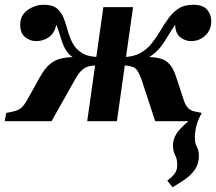

<svg xmlns="http://www.w3.org/2000/svg" viewBox="-57 -510 909 808"><path d="M435 0H310L378 -480H503ZM596 0 539 -174Q525 -217 506.5 -226Q488 -235 454 -235L459 -270H561Q597 -270 620 -263Q643 -256 658.5 -237.5Q674 -219 685 -184L717 -87Q724 -66 734.5 -55.5Q745 -45 759.5 -41.5Q774 -38 792 -35L768 0ZM756 -490Q796 -490 814 -470Q832 -450 832 -421Q832 -384 807 -360.5Q782 -337 747 -337Q722 -337 701.5 -353.5Q681 -370 680 -406Q663 -381 649.5 -358Q636 -335 620.5 -314.5Q605 -294 584 -278.5Q563 -263 532 -254.5Q501 -246 455 -246L459 -270Q503 -270 532 -286Q561 -302 581 -327Q601 -352 617.5 -380Q634 -408 652 -433Q670 -458 694.5 -474Q719 -490 756 -490ZM160 0H-37L-31 -35Q-2 -39 18 -47Q38 -55 56 -87L110 -184Q130 -220 151 -238.5Q172 -257 199 -263.5Q226 -270 261 -270H363L358 -235Q336 -235 319.5 -231.5Q303 -228 288.5 -215.5Q274 -203 258 -174ZM128 -490Q164 -490 183 -474Q202 -458 211.5 -433Q221 -408 228.5 -380Q236 -352 249.5 -327Q263 -302 289.5 -286Q316 -270 363 -270L360 -246Q313 -246 283.5 -254.5Q254 -263 237.5 -278.5Q221 -294 212 -314.5Q203 -335 196.5 -358Q190 -381 180 -406Q173 -372 150 -354.5Q127 -337 95 -337Q70 -337 49 -353.5Q28 -370 28 -406Q28 -446 59.5 -468Q91 -490 128 -490ZM792 -35Q774 -1 768.5 23.5Q763 48 763 66Q763 88 767.5 99Q772 110 776 119Q780 128 780 146Q780 180 762.5 204.5Q745 229 719 246.5Q693 264 669 278L647 250Q665 237 677 222Q689 207 689 184Q689 160 680 143Q671 126 671 101Q671 68 697.5 37Q724 6 782 -35Z"/></svg>

Font: Brygada 1918
Style: Italic
Weight: 400
Italic angle: -8°
Designer: Mateusz Machalski | Borys Kosmynka | Przemek Hoffer
Foundry: NIEPODLEGLA 2018
Version: Version 3.006